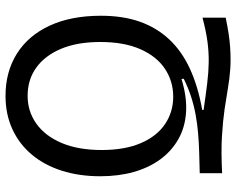

<svg xmlns="http://www.w3.org/2000/svg" viewBox="-100 -613 855 695"><g transform="rotate(-90 327.5 -265.5)"><path d="M611 124Q549 137 504.5 140Q460 143 425 140.5Q390 138 355.5 132Q321 126 280 120Q239 114 183 110.5Q127 107 48 111V30Q87 29 123 28Q159 27 193.5 24Q228 21 260.5 15Q293 9 325.5 -1.5Q358 -12 390 -28L389 -36Q324 -16 269 -19.5Q214 -23 171 -47.5Q128 -72 98 -113Q68 -154 52.5 -209Q37 -264 37 -330Q37 -406 57 -469Q77 -532 115 -577.5Q153 -623 207 -648Q261 -673 328 -673Q415 -673 480.5 -632Q546 -591 582 -513.5Q618 -436 618 -328Q618 -248 596.5 -187Q575 -126 532.5 -80.5Q490 -35 426 -5.5Q362 24 277 39V44Q332 52 373 57Q414 62 450 62.5Q486 63 524 58Q562 53 611 40ZM325 -66Q381 -66 426 -96Q471 -126 497 -185Q523 -244 523 -330Q523 -413 498.5 -471.5Q474 -530 430.5 -561.5Q387 -593 328 -593Q272 -593 227.5 -561.5Q183 -530 157.5 -470Q132 -410 132 -325Q132 -241 157 -183Q182 -125 226 -95.5Q270 -66 325 -66Z"/></g></svg>

Font: Bricolage Grotesque 96pt ExtraBold 96pt
Style: Regular
Weight: 400
Version: Version 1.001;gftools[0.9.33.dev8+g029e19f]